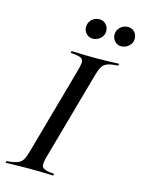

<svg xmlns="http://www.w3.org/2000/svg" viewBox="-137 -811 650 877"><g transform="rotate(15 188.5 -372.0)"><path d="M89.5 -2.4Q66.1 -2.4 44.8 -2Q23.4 -1.6 6 -1.2Q-11.3 -0.8 -22.6 0L-20.2 -8.9L-1.6 -10.5Q21.8 -13.7 35.1 -19.8Q48.4 -25.8 56 -39.1Q63.7 -52.4 71 -78.2L187.1 -492.7Q194.4 -518.5 195.2 -531.9Q196 -545.2 186.7 -551.6Q177.4 -558.1 154.8 -560.5L134.7 -562.1L137.1 -571Q149.2 -571 166.1 -570.2Q183.1 -569.4 204.8 -569Q226.6 -568.5 250.8 -568.5H249.2H250Q274.2 -568.5 295.2 -569Q316.1 -569.4 333.5 -570.2Q350.8 -571 362.1 -571L359.7 -562.1L341.9 -560.5Q317.7 -558.1 304.4 -551.6Q291.1 -545.2 283.5 -531.9Q275.8 -518.5 268.5 -492.7L152.4 -78.2Q145.2 -52.4 144.8 -39.1Q144.4 -25.8 153.6 -19.8Q162.9 -13.7 184.7 -10.5L204.8 -8.9L202.4 0Q191.1 -0.8 173.8 -1.2Q156.5 -1.6 135.5 -2Q114.5 -2.4 89.5 -2.4H90.3ZM213.7 -650.8Q196.8 -650.8 184.3 -663.7Q171.8 -676.6 171.8 -695.2Q171.8 -716.1 186.7 -730.2Q201.6 -744.4 223.4 -744.4Q241.1 -744.4 253.6 -731.5Q266.1 -718.5 266.1 -699.2Q266.1 -679.8 250.8 -665.3Q235.5 -650.8 213.7 -650.8ZM348.4 -650.8Q331.5 -650.8 319 -663.7Q306.5 -676.6 306.5 -695.2Q306.5 -716.1 321.8 -730.2Q337.1 -744.4 358.1 -744.4Q376.6 -744.4 388.7 -731.5Q400.8 -718.5 400.8 -699.2Q400.8 -679.8 385.5 -665.3Q370.2 -650.8 348.4 -650.8Z"/></g></svg>

Font: Playfair 144pt SemiCondensed
Style: Italic
Weight: 400
Width: 4
Italic angle: -15.6°
Designer: Claus Eggers Sørensen
Foundry: Claus Eggers Sørensen
Version: Version 2.203